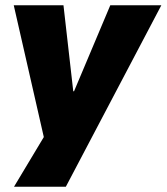

<svg xmlns="http://www.w3.org/2000/svg" viewBox="-20 -526 630 726"><path d="M33 180 156 -25 157 42 32 -506H220L257 -181H260L397 -506H590L229 180Z"/></svg>

Font: Nunito Sans 7pt SemiCondensed Black
Style: Italic
Weight: 900
Width: 4
Italic angle: -9°
Designer: Vernon Adams
Foundry: Vernon Adams
Version: Version 3.101;gftools[0.9.27]